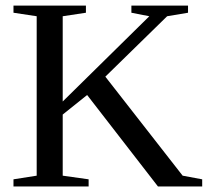

<svg xmlns="http://www.w3.org/2000/svg" viewBox="-20 -675 762 695"><path d="M660.6 -654.8V-628.9L585 -616.2L361.3 -397.5L641.1 -39.1L711.9 -25.9V0H551.8L295.4 -331.1L207 -260.3V-39.1L300.8 -25.9V0H28.8V-25.9L112.8 -39.1V-616.2L28.8 -628.9V-654.8H291V-628.9L207 -616.2V-307.6L520.5 -616.2L455.6 -628.9V-654.8Z"/></svg>

Font: Liberation Serif
Style: Regular
Weight: 400
Designer: Steve Matteson
Foundry: Ascender Corporation
Version: Version 2.1.5